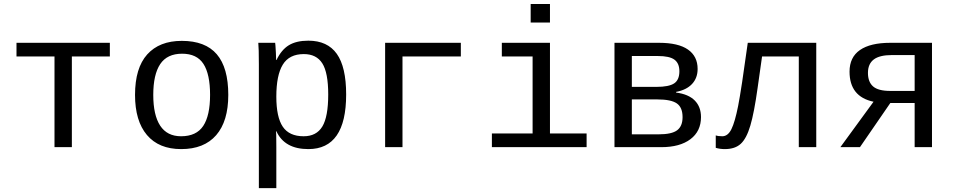

<svg xmlns="http://www.w3.org/2000/svg" viewBox="-20 -745 4841 972"><path d="M63.5 -528.3H536.1V-459H343.8V0H255.9V-459H63.5Z M1135.7 -264.6Q1135.7 -131.3 1074.5 -60.8Q1013.2 9.8 897.5 9.8Q784.2 9.8 723.9 -61.5Q663.6 -132.8 663.6 -264.6Q663.6 -400.9 725.3 -469.5Q787.1 -538.1 900.4 -538.1Q1019.5 -538.1 1077.6 -470.2Q1135.7 -402.3 1135.7 -264.6ZM1043.5 -264.6Q1043.5 -369.6 1010 -421.4Q976.6 -473.1 901.9 -473.1Q826.2 -473.1 791 -420.4Q755.9 -367.7 755.9 -264.6Q755.9 -162.1 791 -108.6Q826.2 -55.2 896.5 -55.2Q974.1 -55.2 1008.8 -107.4Q1043.5 -159.7 1043.5 -264.6Z M1732.4 -266.6Q1732.4 9.8 1541 9.8Q1420.9 9.8 1379.4 -80.1H1377Q1378.9 -76.2 1378.9 1V207.5H1290.5V-418.9Q1290.5 -502 1287.6 -528.3H1373Q1373.5 -526.4 1374.5 -513.9Q1375.5 -501.5 1376.7 -477.3Q1377.9 -453.1 1377.9 -441.4H1379.9Q1404.3 -492.7 1442.1 -515.9Q1480 -539.1 1541 -539.1Q1637.7 -539.1 1685.1 -472.4Q1732.4 -405.8 1732.4 -266.6ZM1641.6 -266.6Q1641.6 -377 1611.8 -424.1Q1582 -471.2 1518.1 -471.2Q1444.3 -471.2 1411.6 -417.7Q1378.9 -364.3 1378.9 -255.9Q1378.9 -151.9 1411.6 -103.5Q1444.3 -55.2 1517.1 -55.2Q1582 -55.2 1611.8 -104.5Q1641.6 -153.8 1641.6 -266.6Z M2313 -528.3V-459H2017.6V0H1929.7V-528.3Z M2764.2 -69.3H2949.7V0H2470.2V-69.3H2676.3V-459H2520.5V-528.3H2764.2ZM2666.5 -630.9V-724.6H2764.2V-630.9Z M3316.4 -528.3Q3414.1 -528.3 3462.9 -494.1Q3511.7 -460 3511.7 -396Q3511.7 -350.1 3483.4 -319.8Q3455.1 -289.6 3402.8 -279.8V-276.4Q3465.8 -268.1 3497.3 -236.1Q3528.8 -204.1 3528.8 -152.3Q3528.8 -80.6 3475.3 -40.3Q3421.9 0 3327.6 0H3090.8V-528.3ZM3178.7 -64.9H3313.5Q3380.9 -64.9 3408.2 -85.7Q3435.5 -106.4 3435.5 -151.9Q3435.5 -201.2 3406.5 -221.4Q3377.4 -241.7 3307.6 -241.7H3178.7ZM3178.7 -461.4V-305.2H3303.7Q3366.2 -305.2 3392.8 -322.8Q3419.4 -340.3 3419.4 -384.3Q3419.4 -424.3 3394.5 -442.9Q3369.6 -461.4 3310.5 -461.4Z M4023.9 0V-459H3837.9L3815.4 -299.8Q3797.9 -174.3 3778.6 -109.1Q3759.3 -43.9 3730.2 -17.1Q3701.2 9.8 3649.4 9.8Q3625 9.8 3603.5 3.4V-59.6Q3615.7 -55.2 3636.7 -55.2Q3665 -55.2 3682.9 -91.3Q3700.7 -127.4 3716.8 -208.7Q3732.9 -290 3765.6 -528.3H4112.3V0Z M4487.3 -223.6 4333.5 0H4234.4L4402.3 -230Q4280.8 -255.4 4280.8 -382.3Q4280.8 -455.1 4333.5 -491.7Q4386.2 -528.3 4487.3 -528.3H4698.2V0H4610.4V-223.6ZM4610.4 -466.3H4496.1Q4432.6 -466.3 4403.3 -443.8Q4374 -421.4 4374 -376Q4374 -330.1 4400.1 -307.4Q4426.3 -284.7 4486.8 -284.7H4610.4Z"/></svg>

Font: Cousine
Style: Regular
Weight: 400
Monospace: yes
Designer: Steve Matteson
Foundry: Ascender Corporation
Version: Version 1.20